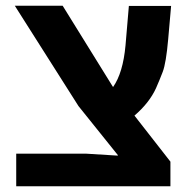

<svg xmlns="http://www.w3.org/2000/svg" viewBox="-20 -650 662 670"><path d="M574.7 0H36.6V-113.8H279.8L391.1 -106.9V-108.9L253.9 -279.8L31.7 -629.9H198.7L374.5 -346.2Q409.2 -395.5 418 -491.7L429.7 -629.4H577.1L566.9 -513.2Q559.6 -430.2 547.9 -399.4Q536.1 -368.7 524.4 -342.3Q501 -291 449.2 -246.6L574.7 -85.9Z"/></svg>

Font: OpenSansHebrew-Bold
Style: Bold
Weight: 700
Foundry: Ascender Corporation, Yanek Iontef
Version: Version 2.001;PS 002.001;hotconv 1.0.70;makeotf.lib2.5.58329